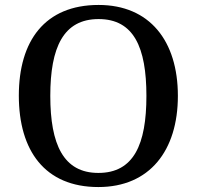

<svg xmlns="http://www.w3.org/2000/svg" viewBox="-20 -745 794 775"><path d="M377 10C584 10 698 -137 698 -358C698 -580 584 -725 378 -725C161 -725 56 -580 56 -359C56 -137 161 10 377 10ZM377 -47C236 -47 183 -162 183 -358C183 -554 236 -668 378 -668C520 -668 571 -554 571 -358C571 -162 520 -47 377 -47Z"/></svg>

Font: Noto Serif Myanmar Medium
Style: Regular
Weight: 500
Designer: Ben Mitchell and the Monotype Design Team
Foundry: Monotype Imaging Inc.
Version: Version 2.106